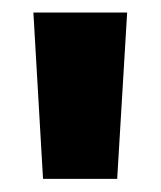

<svg xmlns="http://www.w3.org/2000/svg" viewBox="-20 -680 250 299"><path d="M178 -660.5 162.5 -401.5H47L32 -660.5Z"/></svg>

Font: Anek Kannada
Style: Bold
Weight: 700
Version: Version 1.003